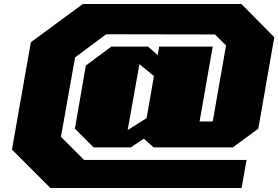

<svg xmlns="http://www.w3.org/2000/svg" viewBox="-20 -757 1397 964"><path d="M233 187 40 -6 135 -545 396 -737H1192L1357 -570L1277 -111L1149 -17H751L702 -61L637 -17H450L356 -111L411 -428L539 -523H723L772 -480L779 -523H1048L982 -147H1048L1115 -529L1059 -584L513 -585L357 -469L286 -70L402 46H1218L1193 187ZM621 -104 716 -164 753 -375 680 -435Z"/></svg>

Font: Tomorrow ExtraBold
Style: Italic
Weight: 800
Italic angle: -10°
Designer: Tony de Marco, Monica Rizzolli
Foundry: Just in Type
Version: Version 2.002